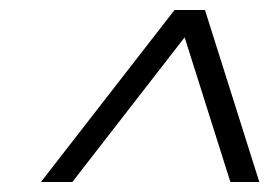

<svg xmlns="http://www.w3.org/2000/svg" viewBox="-20 -710 555 385"><path d="M62 -345 330 -690H391L500 -345H442L343 -658H368L125 -345Z"/></svg>

Font: Platypi Light Medium
Style: Italic
Weight: 500
Italic angle: -13°
Version: Version 1.200